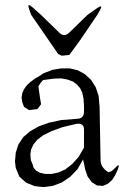

<svg xmlns="http://www.w3.org/2000/svg" viewBox="-20 -768 540 769"><path d="M309.6 -396.5 300.8 -415 288.1 -429.7 272.5 -441.4 251 -449.2 225.6 -454.1 196.3 -453.1 152.3 -447.3 141.6 -434.6 133.8 -421.9 140.6 -374 144.5 -350.6 129.9 -331.1 96.7 -327.1 76.2 -339.8 69.3 -358.4 66.4 -377 69.3 -395.5 77.1 -412.1 87.9 -426.8 101.6 -439.5 123 -455.1 133.8 -460.9 154.3 -474.6 190.4 -488.3 225.6 -494.1H259.8L292 -486.3L320.3 -470.7L344.7 -448.2L363.3 -418.9L375 -383.8L378.9 -338.9L382.8 -127Q382.8 -97.7 414.1 -78.1L427.7 -83L444.3 -98.6Q461.9 -117.2 452.1 -89.8L441.4 -66.4L428.7 -46.9L412.1 -32.2L391.6 -23.4L368.2 -25.4L347.7 -38.1L331.1 -60.5L321.3 -88.9L316.4 -113.3L312.5 -128.9L290 -89.8L260.7 -59.6L227.5 -37.1L191.4 -23.4L154.3 -18.6L119.1 -22.5L85 -36.1L57.6 -60.5L43 -95.7L40 -121.1L43 -156.2L53.7 -189.5L73.2 -218.8L100.6 -242.2L134.8 -261.7L175.8 -276.4L224.6 -287.1L287.1 -292Q316.4 -292 316.4 -321.3V-344.7L314.5 -373ZM284.2 -271.5 230.5 -258.8 187.5 -243.2 153.3 -226.6 128.9 -208 113.3 -188.5 104.5 -168.9 101.6 -149.4 103.5 -127 110.4 -110.4 114.3 -96.7 124 -85 139.6 -76.2 161.1 -71.3H186.5L213.9 -77.1L242.2 -89.8L269.5 -111.3L294.9 -139.6L316.4 -176.8V-249Q316.4 -277.3 284.2 -271.5ZM257.8 -547.9 227.5 -544.9 212.9 -551.8 104.5 -709 96.7 -731.4Q86.9 -758.8 108.4 -740.2L143.6 -709L216.8 -637.7Q237.3 -617.2 257.8 -637.7L331.1 -709L370.1 -736.3Q394.5 -752 379.9 -726.6L370.1 -709L301.8 -608.4Z"/></svg>

Font: B2 Hana
Style: Regular
Weight: 500
Version: 2020-08-05; (max)